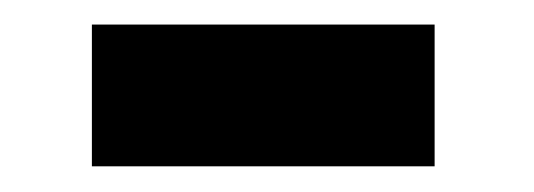

<svg xmlns="http://www.w3.org/2000/svg" viewBox="-20 -381 428 154"><path d="M328.6 -361.3H53.7V-247.6H328.6Z"/></svg>

Font: Roboto
Style: Bold
Weight: 700
Designer: Google
Version: Version 2.137; 2017